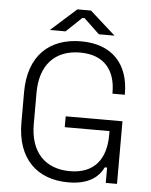

<svg xmlns="http://www.w3.org/2000/svg" viewBox="-59 -925 777 987"><g transform="rotate(5 329.5 -431.0)"><path d="M330 14C438 14 487 -30 511 -79H523V0H581V-323H288V-267H519V-247C519 -123 460 -44 334 -44C204 -44 128 -126 128 -269V-431C128 -574 204 -656 334 -656C462 -656 517 -576 517 -467V-460H581V-465C581 -616 496 -714 334 -714C170 -714 64 -616 64 -429V-271C64 -84 170 14 330 14ZM168 -758H249L329 -834H341L421 -758H502L370 -876H300Z"/></g></svg>

Font: Meta Space Light
Style: Regular
Weight: 300
Designer: Meta Pool / Florian Karsten
Foundry: Meta Pool / Florian Karsten
Version: Version 2.000;Glyphs 3.1.1 (3137)